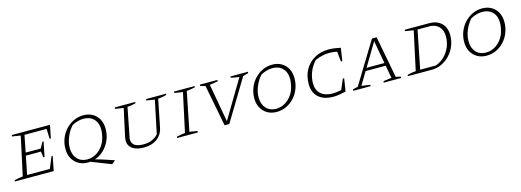

<svg xmlns="http://www.w3.org/2000/svg" viewBox="-4 -1304 5915 2178"><g transform="rotate(-15 2953.0 -215.0)"><path d="M8 0 11 -15Q37 -21 62 -25.5Q87 -30 110 -32L208 -486L109 -502L112 -518H560L529 -366H515L511 -483H251L212 -285H389L427 -355H441L406 -181H392L382 -251H205L162 -35H429L484 -169H498L465 0Z M866 7Q805 7 758 -20Q711 -47 684.5 -95Q658 -143 658 -208Q658 -273 681 -330.5Q704 -388 744.5 -431.5Q785 -475 838 -500Q891 -525 952 -525Q1013 -525 1059.5 -498.5Q1106 -472 1132 -424Q1158 -376 1158 -311Q1158 -240 1131 -178Q1104 -116 1057.5 -71.5Q1011 -27 951 -7Q971 -2 991.5 4Q1012 10 1035 17L1168 61Q1158 70 1148 78.5Q1138 87 1125 96L893 5Q880 7 866 7ZM869 -29Q935 -29 992.5 -70Q1050 -111 1081 -181Q1093 -211 1100.5 -249.5Q1108 -288 1108 -316Q1108 -394 1063.5 -440Q1019 -486 944 -486Q909 -486 874 -476Q839 -466 807 -448Q760 -395 734 -330.5Q708 -266 708 -204Q708 -125 752 -77Q796 -29 869 -29Z M1523 7Q1438 7 1390 -27.5Q1342 -62 1342 -124Q1342 -137 1346 -159L1417 -486L1318 -502L1321 -518H1562L1559 -503Q1541 -498 1516.5 -493.5Q1492 -489 1462 -487L1397 -157Q1395 -146 1393.5 -138Q1392 -130 1392 -124Q1392 -29 1528 -29Q1584 -29 1625.5 -46Q1667 -63 1702 -100L1783 -486L1686 -502L1689 -518H1923L1920 -503Q1902 -498 1878 -493.5Q1854 -489 1822 -487L1758 -167Q1742 -84 1680 -38.5Q1618 7 1523 7Z M1913 0 1916 -15Q1943 -21 1967.5 -25.5Q1992 -30 2015 -32L2113 -486L2014 -502L2017 -518H2259L2256 -503Q2225 -497 2204 -493Q2183 -489 2158 -487L2067 -32L2159 -17L2156 0Z M2472 0 2378 -487Q2366 -490 2352 -493.5Q2338 -497 2319 -503L2321 -518H2527L2524 -502L2429 -486L2509 -38L2776 -486Q2724 -492 2678 -503L2679 -518H2885L2883 -502L2820 -485L2527 0Z M3084 7Q3023 7 2976 -20Q2929 -47 2902.5 -95Q2876 -143 2876 -208Q2876 -273 2899 -330.5Q2922 -388 2962.5 -431.5Q3003 -475 3056 -500Q3109 -525 3170 -525Q3231 -525 3277.5 -498.5Q3324 -472 3350 -424Q3376 -376 3376 -311Q3376 -246 3353.5 -188Q3331 -130 3291 -86.5Q3251 -43 3198 -18Q3145 7 3084 7ZM3087 -29Q3153 -29 3210.5 -70Q3268 -111 3299 -181Q3311 -211 3318.5 -249.5Q3326 -288 3326 -316Q3326 -394 3281.5 -440Q3237 -486 3162 -486Q3128 -486 3092.5 -476Q3057 -466 3025 -448Q2978 -395 2952 -330.5Q2926 -266 2926 -204Q2926 -125 2970 -77Q3014 -29 3087 -29Z M3753 7Q3639 7 3576.5 -48Q3514 -103 3514 -205Q3514 -300 3554.5 -372Q3595 -444 3667 -485Q3739 -526 3833 -526Q3860 -526 3896 -521.5Q3932 -517 3973 -508L3950 -358H3934L3921 -476Q3876 -486 3832 -486Q3751 -486 3664 -449Q3615 -398 3589 -332.5Q3563 -267 3563 -201Q3563 -119 3612.5 -75Q3662 -31 3753 -31Q3796 -31 3853 -44L3904 -164H3920L3896 -14Q3842 -3 3811 2Q3780 7 3753 7Z M4489 -28Q4505 -26 4519.5 -22.5Q4534 -19 4547 -15L4545 0H4340L4343 -17L4439 -30L4412 -180H4176L4086 -30Q4112 -27 4137 -23.5Q4162 -20 4188 -15L4187 0H3981L3985 -17L4044 -31L4341 -518H4396ZM4196 -213H4406L4357 -482Z M5011 -518Q5103 -518 5156 -467Q5209 -416 5209 -324Q5209 -259 5185 -200.5Q5161 -142 5119 -97Q5077 -52 5022 -26Q4967 0 4906 0H4623L4626 -15Q4644 -21 4669 -25.5Q4694 -30 4725 -32L4823 -486L4724 -502L4727 -518ZM4963 -35Q5023 -57 5066.5 -100.5Q5110 -144 5134 -201.5Q5158 -259 5158 -324Q5158 -399 5116.5 -441Q5075 -483 5006 -483H4867L4778 -35Z M5549 7Q5488 7 5441 -20Q5394 -47 5367.5 -95Q5341 -143 5341 -208Q5341 -273 5364 -330.5Q5387 -388 5427.5 -431.5Q5468 -475 5521 -500Q5574 -525 5635 -525Q5696 -525 5742.5 -498.5Q5789 -472 5815 -424Q5841 -376 5841 -311Q5841 -246 5818.5 -188Q5796 -130 5756 -86.5Q5716 -43 5663 -18Q5610 7 5549 7ZM5552 -29Q5618 -29 5675.5 -70Q5733 -111 5764 -181Q5776 -211 5783.5 -249.5Q5791 -288 5791 -316Q5791 -394 5746.5 -440Q5702 -486 5627 -486Q5593 -486 5557.5 -476Q5522 -466 5490 -448Q5443 -395 5417 -330.5Q5391 -266 5391 -204Q5391 -125 5435 -77Q5479 -29 5552 -29Z"/></g></svg>

Font: Piazzolla SC ExtraLight
Style: Italic
Weight: 200
Italic angle: -11.3°
Designer: Juan Pablo del Peral
Foundry: Huerta Tipografica
Version: Version 1.330